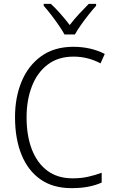

<svg xmlns="http://www.w3.org/2000/svg" viewBox="-20 -967 592 997"><path d="M362 -673Q282 -673 227.5 -631.5Q173 -590 145.5 -518.5Q118 -447 118 -358Q118 -262 145.5 -191Q173 -120 226 -80.5Q279 -41 357 -41Q402 -41 439 -49.5Q476 -58 508 -70V-19Q477 -5 438.5 2.5Q400 10 351 10Q256 10 191 -35Q126 -80 92 -163Q58 -246 58 -359Q58 -462 92.5 -544.5Q127 -627 194.5 -675.5Q262 -724 361 -724Q451 -724 524 -687L502 -638Q436 -673 362 -673ZM315 -788Q303 -810 284 -837.5Q265 -865 244.5 -891.5Q224 -918 207 -937V-947H244Q268 -925 294 -895.5Q320 -866 342 -837Q365 -867 390 -894Q415 -921 441 -947H479V-937Q461 -917 440 -890.5Q419 -864 400 -837Q381 -810 369 -788Z"/></svg>

Font: Noto Sans Tamil SemiCondensed Light
Style: Regular
Weight: 300
Width: 4
Designer: Jelle Bosma - Monotype Design Team
Foundry: Monotype Imaging Inc.
Version: Version 2.004; ttfautohint (v1.8.4.7-5d5b)